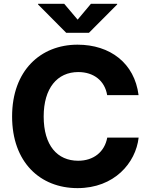

<svg xmlns="http://www.w3.org/2000/svg" viewBox="-20 -970 782 1000"><path d="M383.8 9.8C575.2 9.8 687 -121.1 702.1 -253.4H538.6C524.9 -178.7 467.3 -132.8 387.2 -132.8C278.8 -132.8 207.5 -211.9 207.5 -363.3C207.5 -510.3 277.8 -594.7 387.7 -594.7C468.3 -594.7 525.9 -549.3 538.1 -474.6H701.7C680.7 -641.1 553.7 -737.3 383.8 -737.3C191.4 -737.3 43 -602.5 43 -363.3C43 -125.5 188.5 9.8 383.8 9.8ZM314.5 -950.2H178.2V-946.8L324.7 -799.3H443.4L590.3 -946.8V-950.2H453.6L384.3 -867.7Z"/></svg>

Font: Raveo
Style: Bold
Weight: 700
Designer: Jakub Foglar, Rasmus Andersson (Inter)
Foundry: Jakubfoglar.com
Version: Version 1.100;Glyphs 3.2.3 (3260)